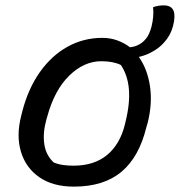

<svg xmlns="http://www.w3.org/2000/svg" viewBox="-20 -684 670 715"><path d="M361 -543Q391 -543 417 -533.5Q443 -524 464 -508Q473 -509 482 -511.5Q491 -514 501 -520Q513 -527 524.5 -541Q536 -555 544 -584Q549 -604 550.5 -622.5Q552 -641 550 -657Q567 -664 591 -664Q613 -664 623 -650Q633 -636 628 -604Q622 -567 602.5 -540Q583 -513 557 -497Q541 -487 526 -481Q511 -475 497 -472Q529 -427 538.5 -363Q548 -299 530 -227L525 -210Q498 -99 432 -44Q366 11 255 11Q177 11 126.5 -24Q76 -59 58 -119Q40 -179 59 -253L63 -269Q85 -354 128.5 -415.5Q172 -477 231.5 -510Q291 -543 361 -543ZM357 -456Q293 -456 238 -402.5Q183 -349 156 -250L152 -236Q139 -188 145 -147Q151 -106 180 -79Q197 -72 215.5 -69.5Q234 -67 253 -67Q331 -67 379 -107Q427 -147 445 -220L448 -233Q481 -367 430 -442Q402 -456 357 -456Z"/></svg>

Font: Recursive Sn Csl St
Style: Italic
Weight: 400
Italic angle: -15°
Version: Version 1.079;hotconv 1.0.112;makeotfexe 2.5.65598; ttfautoh